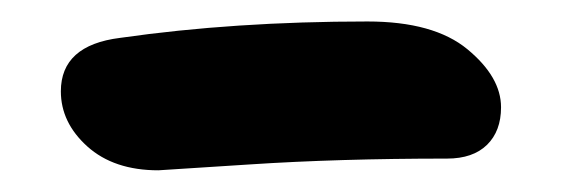

<svg xmlns="http://www.w3.org/2000/svg" viewBox="-20 -760 524 177"><path d="M126 -603Q85 -603 60.5 -625Q36.1 -647 36.1 -675.8Q36.1 -718.3 90.8 -725.1Q196.3 -740.2 318.8 -740.2Q379.9 -740.2 410.9 -714.6Q441.9 -689 441.9 -661.1Q441.9 -639.2 429 -626.5Q416 -613.8 392.1 -613.8Q292 -613.8 210 -608.4Q127.9 -603 126 -603Z"/></svg>

Font: Shantell Sans Bouncy
Style: Regular
Weight: 600
Designer: Stephen Nixon, Anya Danilova, Shantell Martin
Foundry: Arrow Type
Version: Version 1.006;[9816181b4]